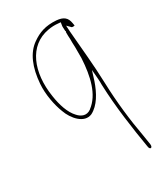

<svg xmlns="http://www.w3.org/2000/svg" viewBox="-178 -542 740 857"><g transform="rotate(-30 192.0 -113.5)"><path d="M54 -256C50 -202 62 -143 78 -102C94 -56 138 -4 184 -24C225 -45 252 -93 270 -146L285 -194L289 -146C290 -135 290 -124 290 -114C294 1 312 124 329 225C331 245 347 244 345 224C343 210 342 205 337 173C321 87 309 -16 306 -115C303 -212 293 -300 286 -390L284 -423L303 -404C307 -403 312 -403 315 -404C317 -404 318 -405 317 -406L315 -418C310 -449 293 -462 258 -465C203 -469 167 -455 133 -431C85 -398 60 -336 54 -256ZM74 -181C53 -314 98 -428 207 -447C223 -450 241 -451 259 -449L271 -448L268 -429C268 -427 268 -418 269 -406C268 -405 270 -402 271 -401L269 -398V-391C269 -384 269 -375 270 -363V-361C270 -350 270 -336 271 -320V-263C266 -172 247 -89 189 -46V-45H188C164 -28 140 -38 123 -57C96 -85 81 -133 74 -181Z"/></g></svg>

Font: Stray Cat
Style: ExLtExt
Weight: 200
Version: Version 1.0